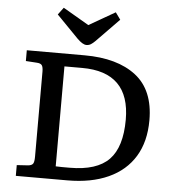

<svg xmlns="http://www.w3.org/2000/svg" viewBox="-62 -1009 962 1066"><g transform="rotate(5 419.5 -476.5)"><path d="M66 0V-60L129 -64Q149 -66 156 -76Q163 -86 163 -115V-589Q163 -614 156 -624.5Q149 -635 127 -636L66 -640V-700H388Q571 -700 674.5 -620Q778 -540 778 -372Q778 -253 727.5 -170Q677 -87 581.5 -43.5Q486 0 353 0ZM360 -71Q511 -71 579 -141Q647 -211 647 -364Q647 -629 381 -629H282V-72Q295 -71 317 -71Q339 -71 360 -71ZM393 -758Q372 -758 341 -789L220 -913L250 -953L394 -869L540 -953L568 -914L441 -784Q429 -772 418 -765Q407 -758 393 -758Z"/></g></svg>

Font: Literata 7pt Medium
Style: Regular
Weight: 500
Designer: Latin by Veronika Burian and Jose Scaglione. Greek by Irene Vlachou. Cyrillic by Vera Evstafieva.
Foundry: TypeTogether
Version: Version 3.002